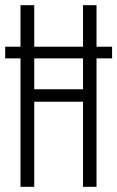

<svg xmlns="http://www.w3.org/2000/svg" viewBox="-21 -720 452 740"><path d="M58 -700V-540H-1V-495H58V0H111V-328H299V0H351V-495H411V-540H351V-700H299V-540H111V-700ZM111 -376V-495H299V-376Z"/></svg>

Font: Modon Arabic
Style: Regular
Weight: 400
Designer: Ahmedzaza
Foundry: Ahmedzaza
Version: Version 2.010